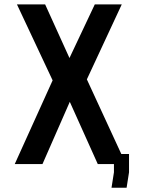

<svg xmlns="http://www.w3.org/2000/svg" viewBox="-20 -745 640 872"><path d="M219 -380 57 -725H185L295.5 -481.5L410.5 -725H533L374.5 -384.5L531 -45.5H566V37.5L555 107.5H486.5L497.5 37.5V0H424L297 -282.5L173 0H47Z"/></svg>

Font: JuliaMono SemiBold
Style: Regular
Weight: 600
Monospace: yes
Designer: cormullion
Foundry: corm
Version: Version 0.055; ttfautohint (v1.8.4)